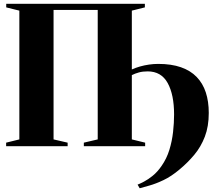

<svg xmlns="http://www.w3.org/2000/svg" viewBox="-20 -763 1126 1002"><path d="M12.5 -743H736V-724.5L668 -707.5V-35.5L737.5 -18.5V0H417.5V-18.5L490 -35.5V-711H259.5V-35.5L333 -18.5V0H12V-18.5L81 -35.5V-707.5L12.5 -724.5ZM709 219.5 698 200.5Q710 196 731.2 185Q752.5 174 777.2 154Q802 134 823.5 102.5Q850 64.5 864 18.8Q878 -27 883.2 -74.5Q888.5 -122 888.5 -165.5Q888.5 -269 855 -329.8Q821.5 -390.5 750.5 -390.5Q725 -390.5 705 -385Q685 -379.5 668 -371L660.5 -387L668 -400.5Q687.5 -409.5 710.5 -416Q733.5 -422.5 757.8 -426Q782 -429.5 805.5 -429.5Q874.5 -429.5 924.5 -412Q974.5 -394.5 1006.5 -361.2Q1038.5 -328 1054 -280.8Q1069.5 -233.5 1069.5 -173.5Q1069.5 -103 1049 -49.8Q1028.5 3.5 994.2 44.5Q960 85.5 918 120.5Q875 157 833.5 176.8Q792 196.5 759 205.5Q726 214.5 709 219.5Z"/></svg>

Font: Merriweather 144pt ExtraBold
Style: Regular
Weight: 800
Version: Version 2.100